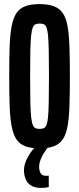

<svg xmlns="http://www.w3.org/2000/svg" viewBox="-20 -716 387 937"><path d="M173 8Q131 8 103 -2.5Q75 -13 59.5 -37Q44 -61 36.5 -101.5Q29 -142 27 -201.5Q25 -261 25 -344Q25 -427 27 -486.5Q29 -546 36.5 -586.5Q44 -627 59.5 -651Q75 -675 103 -685.5Q131 -696 173 -696Q215 -696 243 -685.5Q271 -675 287 -651Q303 -627 310 -586.5Q317 -546 319 -486.5Q321 -427 321 -344Q321 -261 319 -201.5Q317 -142 310 -101.5Q303 -61 287 -37Q271 -13 243.5 -2.5Q216 8 173 8ZM173 -87Q185 -87 193 -90Q201 -93 206.5 -105.5Q212 -118 214.5 -145Q217 -172 218 -220.5Q219 -269 219 -344Q219 -419 218 -467.5Q217 -516 214.5 -543Q212 -570 206.5 -582.5Q201 -595 193 -598Q185 -601 173 -601Q162 -601 154 -598Q146 -595 140.5 -582.5Q135 -570 132 -543Q129 -516 128 -467.5Q127 -419 127 -344Q127 -269 128 -220.5Q129 -172 132 -145Q135 -118 140.5 -105.5Q146 -93 154 -90Q162 -87 173 -87ZM180 201Q150 201 131.5 189.5Q113 178 105 158Q97 138 97 114Q97 85 116 50Q135 15 164 -10L217 0Q208 10 197 26.5Q186 43 178.5 62Q171 81 171 99Q171 116 178 129Q185 142 206 142Q208 142 211 142Q214 142 218 141V197Q211 199 201.5 200Q192 201 180 201Z"/></svg>

Font: Saira UltraCondensed
Style: Bold
Weight: 700
Width: 1
Designer: Hector Gatti with collaboration of the Omnibus-Type team
Foundry: Omnibus-Type
Version: Version 1.101